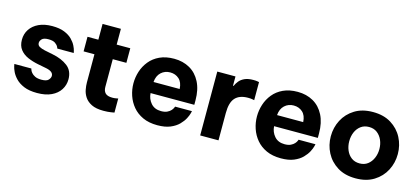

<svg xmlns="http://www.w3.org/2000/svg" viewBox="-56 -1095 3365 1539"><g transform="rotate(15 1626.5 -325.5)"><path d="M281 10Q215 10 172 -8Q129 -26 103.5 -52.5Q78 -79 65.5 -105.5Q53 -132 49.5 -150Q46 -168 46 -168H187Q187 -168 190 -158Q193 -148 203.5 -135Q214 -122 234 -112Q254 -102 288 -102Q330 -102 345.5 -119Q361 -136 361 -153Q361 -189 302 -201L230 -215Q184 -224 143.5 -241.5Q103 -259 78.5 -290.5Q54 -322 54 -372Q54 -420 79 -458Q104 -496 150.5 -518Q197 -540 262 -540Q323 -540 363.5 -523.5Q404 -507 428 -482.5Q452 -458 464 -433.5Q476 -409 479.5 -392.5Q483 -376 483 -376H347Q347 -376 341 -389.5Q335 -403 316.5 -416.5Q298 -430 260 -430Q221 -430 206 -414.5Q191 -399 191 -382Q191 -362 208.5 -352Q226 -342 254 -336L323 -322Q399 -307 448 -269.5Q497 -232 497 -161Q497 -113 472 -74Q447 -35 399 -12.5Q351 10 281 10Z M832 10Q770 10 733 -8.5Q696 -27 677 -55.5Q658 -84 652 -116Q646 -148 646 -175V-409H556V-530H646V-661H798V-530H911V-409H798V-179Q798 -146 815.5 -128Q833 -110 874 -110Q892 -110 907 -113Q922 -116 922 -116V1Q922 1 895 5.5Q868 10 832 10Z M1279 10Q1209 10 1158 -13.5Q1107 -37 1074 -76.5Q1041 -116 1024.5 -165Q1008 -214 1008 -266Q1008 -316 1023.5 -364.5Q1039 -413 1071.5 -453Q1104 -493 1154.5 -516.5Q1205 -540 1274 -540Q1347 -540 1403.5 -508Q1460 -476 1492 -413.5Q1524 -351 1524 -262V-225H1161Q1164 -177 1194.5 -142Q1225 -107 1279 -107Q1310 -107 1329.5 -116.5Q1349 -126 1360 -138.5Q1371 -151 1375 -161Q1379 -171 1379 -171H1519Q1519 -171 1514.5 -152.5Q1510 -134 1496 -107Q1482 -80 1455.5 -53Q1429 -26 1386 -8Q1343 10 1279 10ZM1161 -317H1378Q1375 -372 1345 -399Q1315 -426 1271 -426Q1227 -426 1196 -397.5Q1165 -369 1161 -317Z M1633 0V-530H1784V-453H1789Q1798 -474 1814 -494Q1830 -514 1858 -527Q1886 -540 1930 -540Q1952 -540 1965 -537.5Q1978 -535 1978 -535V-385Q1978 -385 1963.5 -388Q1949 -391 1926 -391Q1855 -391 1820 -352.5Q1785 -314 1785 -227V0Z M2304 10Q2234 10 2183 -13.5Q2132 -37 2099 -76.5Q2066 -116 2049.5 -165Q2033 -214 2033 -266Q2033 -316 2048.5 -364.5Q2064 -413 2096.5 -453Q2129 -493 2179.5 -516.5Q2230 -540 2299 -540Q2372 -540 2428.5 -508Q2485 -476 2517 -413.5Q2549 -351 2549 -262V-225H2186Q2189 -177 2219.5 -142Q2250 -107 2304 -107Q2335 -107 2354.5 -116.5Q2374 -126 2385 -138.5Q2396 -151 2400 -161Q2404 -171 2404 -171H2544Q2544 -171 2539.5 -152.5Q2535 -134 2521 -107Q2507 -80 2480.5 -53Q2454 -26 2411 -8Q2368 10 2304 10ZM2186 -317H2403Q2400 -372 2370 -399Q2340 -426 2296 -426Q2252 -426 2221 -397.5Q2190 -369 2186 -317Z M2924 10Q2835 10 2773 -28.5Q2711 -67 2678.5 -129.5Q2646 -192 2646 -265Q2646 -338 2678.5 -400.5Q2711 -463 2773 -501.5Q2835 -540 2924 -540Q3013 -540 3075 -501.5Q3137 -463 3169.5 -400.5Q3202 -338 3202 -265Q3202 -192 3169.5 -129.5Q3137 -67 3075 -28.5Q3013 10 2924 10ZM2924 -114Q2964 -114 2991.5 -135Q3019 -156 3034 -190.5Q3049 -225 3049 -265Q3049 -306 3034 -340Q3019 -374 2991.5 -395Q2964 -416 2924 -416Q2884 -416 2856 -395Q2828 -374 2813.5 -340Q2799 -306 2799 -265Q2799 -225 2813.5 -190.5Q2828 -156 2856 -135Q2884 -114 2924 -114Z"/></g></svg>

Font: Be Vietnam Pro
Style: Bold
Weight: 700
Designer: Lam Bao, Tony Le, Vietanh Nguyen
Foundry: Yellow Type Foundry
Version: Version 1.002; ttfautohint (v1.8.3)